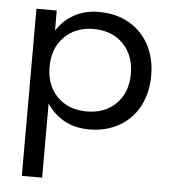

<svg xmlns="http://www.w3.org/2000/svg" viewBox="-53 -559 756 847"><g transform="rotate(5 325.0 -135.0)"><path d="M165 -411Q195 -458 242.5 -484Q290 -510 353 -510Q427 -510 484.5 -477.5Q542 -445 573.5 -386Q605 -327 605 -250Q605 -173 573.5 -114Q542 -55 484.5 -22.5Q427 10 353 10Q290 10 242.5 -16Q195 -42 165 -89V240H75V-500H165ZM515 -250Q515 -332 465.5 -382.5Q416 -433 335 -433Q254 -433 204.5 -382.5Q155 -332 155 -250Q155 -168 204.5 -118Q254 -68 335 -68Q416 -68 465.5 -118Q515 -168 515 -250Z"/></g></svg>

Font: Goli
Style: Regular
Weight: 400
Designer: jaikishan Patel
Foundry: MagicType
Version: Version 1.000